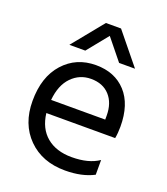

<svg xmlns="http://www.w3.org/2000/svg" viewBox="-133 -809 788 907"><g transform="rotate(20 261.0 -355.5)"><path d="M281 -665 196 -560H116L243 -716H319L446 -560H366ZM396 -286V-306Q396 -369 362 -406.5Q328 -444 268 -444Q211 -444 171 -403Q131 -362 124 -286ZM443 -100V-26Q384 5 299 5Q184 5 113.5 -65.5Q43 -136 43 -252Q43 -373 106 -443Q169 -513 268 -513Q363 -513 419 -452Q475 -391 475 -279Q475 -247 470 -220H124Q133 -145 181 -105Q229 -65 307 -65Q392 -65 443 -100Z"/></g></svg>

Font: Hind Regular
Style: Regular
Weight: 400
Designer: Manushi Parikh, Satya Rajpurohit
Foundry: Indian Type Foundry
Version: Version 1.201;PS 1.0;hotconv 1.0.78;makeotf.lib2.5.61930; tt